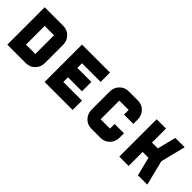

<svg xmlns="http://www.w3.org/2000/svg" viewBox="103 -1313 2060 2060"><g transform="rotate(45 1133.0 -283.5)"><path d="M354 -141.6V-425.3H212.4V-141.6ZM495.6 -141.6Q494.1 -81.5 453.4 -40.8Q412.6 0 354 0H70.8V-566.9H354Q412.6 -566.9 453.4 -526.1Q494.1 -485.4 495.6 -425.3Z M1062 -425.3H778.8V-354.5H991.2V-212.4H778.8V-141.6H1062V0H637.2V-566.9H1062Z M1628.4 -141.6Q1627 -81.5 1586.2 -40.8Q1545.4 0 1486.8 0H1345.2Q1286.6 0 1245.8 -40.8Q1205.1 -81.5 1203.6 -141.6V-425.3Q1205.1 -485.4 1245.8 -526.1Q1286.6 -566.9 1345.2 -566.9H1486.8Q1545.4 -566.9 1586.2 -526.1Q1627 -485.4 1628.4 -425.3V-354.5H1486.8V-425.3H1345.2V-141.6H1486.8V-212.4H1628.4Z M2194.8 -566.9 2124 -283.7 2194.8 0H2053.2L2000 -212.4H1911.6V0H1770V-566.9H1911.6V-354.5H2000L2053.2 -566.9Z"/></g></svg>

Font: Blazma
Style: Regular
Weight: 400
Designer: GGBotNet
Version: 1.00